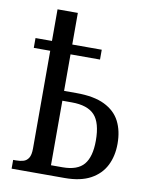

<svg xmlns="http://www.w3.org/2000/svg" viewBox="-85 -823 691 885"><g transform="rotate(10 260.5 -380.0)"><path d="M31 0V-41H45Q64 -41 79 -45.5Q94 -50 103 -64.5Q112 -79 112 -109V-566H35V-612H112V-760H207V-612H345V-566H207V-395H265Q347 -395 397 -370.5Q447 -346 469.5 -302Q492 -258 492 -198Q492 -140 469.5 -95.5Q447 -51 400 -25.5Q353 0 279 0ZM261 -47Q331 -47 361 -83Q391 -119 391 -194Q391 -278 358 -313.5Q325 -349 251 -349H207V-47Z"/></g></svg>

Font: Noto Serif Condensed
Style: Regular
Weight: 400
Width: 3
Designer: Monotype Design Team
Foundry: Monotype Imaging Inc.
Version: Version 2.015